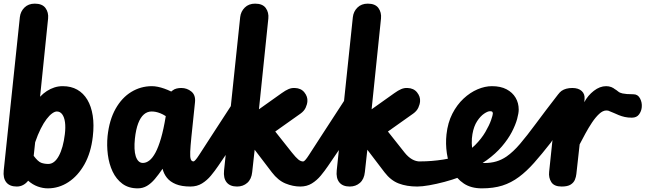

<svg xmlns="http://www.w3.org/2000/svg" viewBox="-42 -1024 3544 1054"><path d="M50 0Q11 0 -7.5 -23.2Q-26 -46.5 -21.5 -88.5L67 -930Q70.5 -961 92.2 -982.5Q114 -1004 149 -1004Q190 -1004 207.8 -979.8Q225.5 -955.5 222 -922L178 -493Q195.5 -511.5 215.2 -524.2Q235 -537 256.8 -544Q278.5 -551 302.5 -551Q348 -551 382 -531.8Q416 -512.5 437.5 -476.5Q459 -440.5 467 -389.5Q475 -338.5 467.5 -274.5Q457.5 -186 421.8 -122.2Q386 -58.5 333.5 -24.2Q281 10 220.5 10Q193.5 10 165.5 0Q137.5 -10 112.5 -32Q101 -17 85 -8.5Q69 0 50 0ZM143 -168.5Q166.5 -137 184 -130.5Q201.5 -124 223 -124Q257 -124 281 -168.2Q305 -212.5 314 -287.5Q318.5 -325 314.8 -353Q311 -381 299.5 -396.5Q288 -412 270 -412Q259 -412 244.2 -401.5Q229.5 -391 213.5 -370Q197.5 -349 181.5 -317.2Q165.5 -285.5 151 -243Z M714 10Q664 10 630 -15.2Q596 -40.5 576.2 -82.2Q556.5 -124 550 -175Q543.5 -226 548.5 -277Q558 -365.5 592.5 -426.8Q627 -488 679 -519.5Q731 -551 792 -551Q807 -551 824.2 -547.5Q841.5 -544 860 -537.5Q878.5 -531 898 -521.5L905.5 -527.5Q915 -535 927.2 -538Q939.5 -541 953 -541Q984.5 -541 1008.5 -521.5Q1032.5 -502 1028.5 -463L1008.5 -271Q1003.5 -220.5 1002.2 -191.2Q1001 -162 1005.2 -150Q1009.5 -138 1020 -138Q1039 -138 1047.8 -116.5Q1056.5 -95 1054.5 -69Q1052.5 -43 1039.8 -21.5Q1027 0 1003.5 0Q955 0 923.5 -13Q892 -26 874.5 -48Q857 -70 850.5 -97.5Q828.5 -65.5 808 -41.2Q787.5 -17 764.8 -3.5Q742 10 714 10ZM742.5 -129.5Q760.5 -129.5 778 -143Q795.5 -156.5 811.5 -186.2Q827.5 -216 841.8 -264.8Q856 -313.5 867.5 -383.5L868 -386.5Q852.5 -396.5 838.5 -402Q824.5 -407.5 812.8 -409.8Q801 -412 790.5 -412Q766.5 -412 747.8 -395.8Q729 -379.5 716.5 -346.5Q704 -313.5 698.5 -262.5Q695.5 -233 696.5 -208.5Q697.5 -184 703.2 -166.2Q709 -148.5 718.8 -139Q728.5 -129.5 742.5 -129.5ZM1020 -138Q1028.5 -138 1050.8 -172.8Q1073 -207.5 1119.5 -279L1263.5 -500.5Q1272 -513.5 1280.8 -519.5Q1289.5 -525.5 1296.5 -526Q1314 -526.5 1323.8 -499.5Q1333.5 -472.5 1332.5 -437.5Q1332 -413 1329.2 -388.2Q1326.5 -363.5 1314 -345.5L1155.5 -112.5Q1137.5 -86 1116 -60Q1094.5 -34 1067 -17Q1039.5 0 1003.5 0Q976 0 963.2 -17.8Q950.5 -35.5 951 -54.5Q951.5 -88.5 968.5 -113.2Q985.5 -138 1020 -138Z M1606.5 0Q1566 0 1525.2 -16.8Q1484.5 -33.5 1450.5 -78L1356 -202L1342.5 -79.5Q1338.5 -40.5 1315.5 -20.2Q1292.5 0 1259.5 0Q1220.5 0 1202 -23.2Q1183.5 -46.5 1188 -88.5L1276.5 -930Q1280 -961 1301.8 -982.5Q1323.5 -1004 1358.5 -1004Q1399.5 -1004 1417 -979.8Q1434.5 -955.5 1431 -922L1379.5 -424L1504 -512.5Q1525.5 -528 1542.2 -535Q1559 -542 1576.5 -541Q1610.5 -540 1629 -516.8Q1647.5 -493.5 1645.5 -468Q1644.5 -451.5 1636 -433Q1627.5 -414.5 1608 -400.5L1469 -302L1560.5 -186.5Q1582 -159.5 1595.5 -148.5Q1609 -137.5 1623 -137.5Q1636 -137.5 1643 -117.5Q1650 -97.5 1649.5 -73.5Q1649 -46 1638.8 -23Q1628.5 0 1606.5 0ZM1623 -138Q1631.5 -138 1653.8 -172.8Q1676 -207.5 1722.5 -279L1866.5 -500.5Q1875 -513.5 1883.8 -519.5Q1892.5 -525.5 1899.5 -526Q1917 -526.5 1926.8 -499.5Q1936.5 -472.5 1935.5 -437.5Q1935 -413 1932.2 -388.2Q1929.5 -363.5 1917 -345.5L1758.5 -112.5Q1740.5 -86 1719 -60Q1697.5 -34 1670 -17Q1642.5 0 1606.5 0Q1579 0 1566.2 -17.8Q1553.5 -35.5 1554 -54.5Q1554.5 -88.5 1571.5 -113.2Q1588.5 -138 1623 -138Z M2248.5 0Q2190.5 0 2146.8 -16.8Q2103 -33.5 2069 -78L1974.5 -202L1961 -79.5Q1957 -40.5 1934 -20.2Q1911 0 1878 0Q1839 0 1820.5 -23.2Q1802 -46.5 1806.5 -88.5L1895 -930Q1898.5 -961 1920.2 -982.5Q1942 -1004 1977 -1004Q2018 -1004 2035.5 -979.8Q2053 -955.5 2049.5 -922L1998 -424L2122.5 -512.5Q2144 -528 2160.8 -535Q2177.5 -542 2195 -541Q2229 -540 2247.5 -516.8Q2266 -493.5 2264 -468Q2263 -451.5 2254.5 -433Q2246 -414.5 2226.5 -400.5L2087.5 -302L2179 -186.5Q2198.5 -162 2219.8 -149.8Q2241 -137.5 2265 -137.5Q2278 -137.5 2285 -117.5Q2292 -97.5 2291.5 -73.5Q2291 -46 2280.8 -23Q2270.5 0 2248.5 0ZM2541 -80Q2517.5 -65.5 2479.2 -51.2Q2441 -37 2397.8 -25.5Q2354.5 -14 2314.8 -7Q2275 0 2248.5 0Q2221 0 2208.2 -8.8Q2195.5 -17.5 2196 -54.5Q2197 -95 2204.5 -112.5Q2212 -130 2227 -134Q2242 -138 2265 -138Q2327 -138 2391 -148Q2455 -158 2499.5 -180Q2517 -188.5 2530.5 -177.8Q2544 -167 2551.2 -147Q2558.5 -127 2556.8 -107.8Q2555 -88.5 2541 -80Z M2409 -286Q2416 -350.5 2441.2 -399.8Q2466.5 -449 2502.8 -482.8Q2539 -516.5 2579.8 -533.8Q2620.5 -551 2658.5 -551Q2706 -551 2738.8 -533.8Q2771.5 -516.5 2788.5 -487.5Q2805.5 -458.5 2805.5 -422.5Q2805.5 -403 2796.8 -370.8Q2788 -338.5 2767.8 -299.5Q2747.5 -260.5 2713.5 -220.5Q2679.5 -180.5 2629.8 -144.5Q2580 -108.5 2511.5 -83L2479 -170Q2530.5 -192 2565.8 -227.2Q2601 -262.5 2622.5 -299.5Q2644 -336.5 2653.8 -364.8Q2663.5 -393 2663.5 -400.5Q2663.5 -406 2660.8 -409.8Q2658 -413.5 2648 -413.5Q2635.5 -413.5 2615.5 -400Q2595.5 -386.5 2577.2 -358.8Q2559 -331 2551.5 -288Q2547.5 -265.5 2547.8 -238.2Q2548 -211 2554.5 -186Q2561 -161 2575.8 -145Q2590.5 -129 2616 -129Q2633.5 -129 2642.5 -109Q2651.5 -89 2651.5 -64Q2651 -37 2639.2 -13.5Q2627.5 10 2603 10Q2544 10 2504.2 -16.5Q2464.5 -43 2441.5 -86.8Q2418.5 -130.5 2411 -182.8Q2403.5 -235 2409 -286ZM2616 -129Q2653 -129 2682.5 -137.8Q2712 -146.5 2739 -165Q2775 -190 2812.8 -234.2Q2850.5 -278.5 2900 -345.5Q2949.5 -412.5 3021.5 -505.5Q3035.5 -523 3043 -523Q3051.5 -523 3052.8 -505.2Q3054 -487.5 3050 -458.5Q3046 -429.5 3038.5 -396.5Q3027.5 -349.5 3012 -304.8Q2996.5 -260 2982 -241.5Q2931.5 -177 2890 -130.2Q2848.5 -83.5 2807.5 -53Q2764 -20.5 2715.5 -5.2Q2667 10 2603 10Q2577 10 2565 -12.5Q2553 -35 2555 -61.5Q2557.5 -87 2572.8 -108Q2588 -129 2616 -129Z M3041 0Q3000 0 2984.5 -24.2Q2969 -48.5 2972.5 -80.5L3014 -476Q3017.5 -509 3040.5 -525Q3063.5 -541 3100 -541Q3133.5 -541 3151.5 -524.2Q3169.5 -507.5 3167 -480L3165.5 -463Q3185 -500 3218 -525.5Q3251 -551 3285.5 -551Q3300.5 -551 3313.8 -546Q3327 -541 3336.5 -531.5Q3361 -508.5 3360.5 -471.5Q3360 -441 3354.2 -424.8Q3348.5 -408.5 3334 -408.5Q3314 -408.5 3307 -413Q3300 -417.5 3286.5 -417.5Q3267.5 -417.5 3247.5 -399Q3227.5 -380.5 3208.2 -351.8Q3189 -323 3171.5 -290.8Q3154 -258.5 3140 -231.5L3122 -69Q3120.5 -53.5 3114 -37.5Q3107.5 -21.5 3090.8 -10.8Q3074 0 3041 0ZM3329 -537.5Q3344.5 -528 3352.2 -521.2Q3360 -514.5 3375.5 -511Q3385 -509 3399.2 -507.8Q3413.5 -506.5 3435.5 -506.5Q3459.5 -506.5 3471.5 -483.8Q3483.5 -461 3481 -435.5Q3479 -413.5 3466 -395.8Q3453 -378 3426.5 -378Q3405 -378 3388 -381.8Q3371 -385.5 3355 -392Q3341.5 -397.5 3327.8 -403.8Q3314 -410 3297 -416.5Q3270.5 -427.5 3267.2 -451.2Q3264 -475 3273.5 -497Q3283 -519 3299.5 -532.5Q3316 -546 3329 -537.5Z"/></svg>

Font: Edu SA Hand Cursive
Style: Regular
Weight: 400
Designer: Tina and Corey Anderson, Eben Sorkin, Mirko Velimirovic
Foundry: Google for Education
Version: Version 2.000